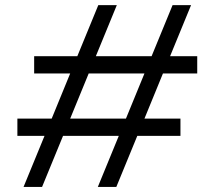

<svg xmlns="http://www.w3.org/2000/svg" viewBox="-20 -740 850 760"><path d="M48.8 -270.5H184.6L257.8 -449.2H115.2V-517.6H286.1L369.1 -719.7H442.4L359.4 -517.6H580.1L663.1 -719.7H736.3L653.3 -517.6H760.7V-449.2H625L551.8 -270.5H694.3V-202.1H523.4L440.4 0H367.2L450.2 -202.1H229.5L146.5 0H73.2L156.2 -202.1H48.8ZM478.5 -270.5 551.8 -449.2H331.1L257.8 -270.5Z"/></svg>

Font: Reddit Sans Fudge
Style: Regular
Weight: 400
Designer: Stephen Hutchings
Foundry: Reddit
Version: Version 1.011